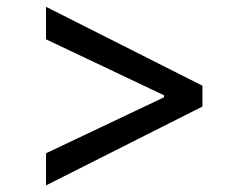

<svg xmlns="http://www.w3.org/2000/svg" viewBox="-20 -568 702 566"><path d="M576.7 -253.9 115.7 -21.5V-116.2L466.8 -282.7L463.4 -277.8V-291.5L466.8 -285.6L115.7 -452.1V-547.9L576.7 -315.4Z"/></svg>

Font: Adwaita Sans
Style: Regular
Weight: 400
Designer: Rasmus Andersson
Foundry: rsms
Version: Version 4.001;git-9221beed3